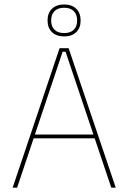

<svg xmlns="http://www.w3.org/2000/svg" viewBox="-20 -860 588 880"><path d="M58.5 0H38L253 -639H294.5L510.5 0H490L280.5 -623H267ZM421 -226H127V-243.5H421ZM198 -765.5V-766.5Q198 -800.5 218.5 -820Q239 -839.5 274 -839.5Q309 -839.5 329.2 -820Q349.5 -800.5 349.5 -766.5V-765.5Q349.5 -732 329.2 -712.5Q309 -693 274 -693Q239 -693 218.5 -712.5Q198 -732 198 -765.5ZM214.5 -766.5V-765.5Q214.5 -738.5 230 -723.5Q245.5 -708.5 274 -708.5Q302.5 -708.5 318 -723.5Q333.5 -738.5 333.5 -765.5V-766.5Q333.5 -794 318 -809.2Q302.5 -824.5 274 -824.5Q245.5 -824.5 230 -809.2Q214.5 -794 214.5 -766.5Z"/></svg>

Font: Anek Devanagari Medium Thin
Style: Regular
Weight: 250
Version: Version 1.003